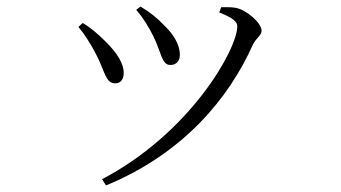

<svg xmlns="http://www.w3.org/2000/svg" viewBox="-20 -516 1040 585"><path d="M395 -486C417 -461 434 -432 447 -406C471 -359 472 -318 499 -318C516 -318 528 -329 528 -349C528 -381 508 -412 480 -439C459 -461 437 -479 408 -496ZM303 49C541 -49 679 -220 750 -379C761 -402 777 -407 777 -423C777 -445 733 -485 699 -492C683 -495 667 -494 654 -494L648 -478C689 -462 703 -450 703 -436C703 -366 560 -111 291 30ZM219 -434C238 -411 256 -383 272 -352C300 -299 301 -262 331 -262C348 -262 357 -275 357 -294C357 -322 337 -355 300 -391C283 -408 258 -431 232 -446Z"/></svg>

Font: Noto Serif TC Light
Style: Regular
Weight: 300
Designer: Ryoko NISHIZUKA 西塚涼子 (kana & ideographs); Frank Grießhammer (Latin, Greek & Cyrillic); Wenlong ZHANG 张文龙 (bopomofo); San
Foundry: Adobe
Version: Version 2.001;hotconv 1.1.0;makeotfexe 2.6.0